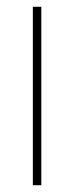

<svg xmlns="http://www.w3.org/2000/svg" viewBox="-20 -613 218 567"><path d="M102 -66V-593H77V-66Z"/></svg>

Font: Noto Sans Malayalam UI Condensed Thin
Style: Regular
Weight: 100
Width: 3
Designer: Jelle Bosma - Monotype Design Team
Foundry: Monotype Imaging Inc.
Version: Version 2.104